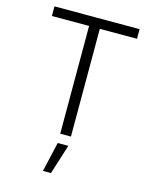

<svg xmlns="http://www.w3.org/2000/svg" viewBox="-139 -817 910 1149"><g transform="rotate(15 316.0 -242.5)"><path d="M52.6 -667.6V-727.3H579.9V-667.6H349.4V0H283V-667.6ZM240.8 241.5 283 57.5H348.7L290.5 241.5Z"/></g></svg>

Font: Inter Light BETA
Style: Regular
Weight: 300
Designer: Rasmus Andersson
Foundry: rsms
Version: Version 3.011;git-f93a4a705